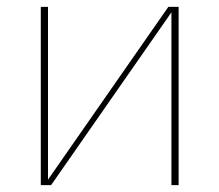

<svg xmlns="http://www.w3.org/2000/svg" viewBox="-20 -540 640 560"><path d="M99 0V-520H120V-16L471 -520H501V0H480V-504L129 0Z"/></svg>

Font: Iosevka SS04 Thin Extended
Style: Regular
Weight: 100
Width: 7
Monospace: yes
Designer: Belleve Invis
Foundry: Belleve Invis
Version: Version 19.0.0; ttfautohint (v1.8.4)